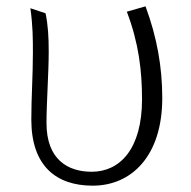

<svg xmlns="http://www.w3.org/2000/svg" viewBox="-20 -559 604 607"><path d="M76 -533C84 -477 84 -435 84 -391C84 -321 79 -251 79 -181C79 -33 159 28 273 28C396 28 493 -66 493 -249C493 -348 476 -442 440 -539L381 -522C419 -422 429 -334 429 -245C429 -88 359 -16 270 -16C195 -16 127 -54 127 -170C127 -234 134 -328 134 -396C134 -442 132 -479 124 -517Z"/></svg>

Font: GenEiGothic-pro-Light
Style: Regular
Weight: 300
Designer: Ryoko NISHIZUKA (kana & ideographs); Paul D. Hunt (Latin, Greek & Cyrillic); Wenlong ZHANG (bopomofo); Sandoll Communica
Foundry: Adobe Systems Incorporated; o_tamon
Version: Version 1.000.140830